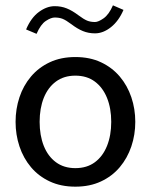

<svg xmlns="http://www.w3.org/2000/svg" viewBox="-20 -686 562 716"><path d="M261 -403.9Q304 -403.9 333.7 -381.8Q363.4 -359.7 379.1 -320.9Q394.8 -282.1 394.8 -231.6Q394.8 -181.3 379.2 -142.2Q363.6 -103.1 333.9 -81.1Q304.2 -59 261 -59Q218.4 -59 188.5 -81.1Q158.7 -103.1 143.2 -142.2Q127.8 -181.3 127.8 -231.6Q127.8 -282.1 143.2 -320.9Q158.7 -359.7 188.5 -381.8Q218.4 -403.9 261 -403.9ZM261 -473.3Q206.9 -473.3 165.4 -453.7Q123.9 -434.2 95.5 -400.5Q67.1 -366.9 52.6 -323.3Q38.1 -279.8 38.1 -231.6Q38.1 -183.5 52.6 -140Q67.1 -96.4 95.5 -62.6Q123.9 -28.8 165.5 -9.4Q207.1 10.1 261 10.1Q315 10.1 356.6 -9.4Q398.2 -28.8 426.7 -62.6Q455.1 -96.4 469.8 -140Q484.5 -183.5 484.5 -231.6Q484.5 -279.8 469.8 -323.3Q455.1 -366.9 426.7 -400.5Q398.2 -434.2 356.7 -453.7Q315.2 -473.3 261 -473.3ZM77.3 -576.2 116.3 -559.8Q131.9 -595.6 151.2 -608.1Q170.4 -620.7 183.9 -620.7Q201 -620.7 213.4 -615.8Q225.7 -611 246.3 -595.6Q268.2 -578.8 289 -570.2Q309.8 -561.6 334.3 -561.6Q364.7 -561.6 393.8 -584.7Q422.9 -607.9 440.5 -649.1L401.2 -666.1Q386.3 -631.8 366.5 -617.8Q346.6 -603.9 334.3 -603.9Q317.3 -603.9 304.6 -609.2Q291.9 -614.5 271.9 -629.5Q249 -646.7 228.6 -654.8Q208.3 -663 183.9 -663Q154.6 -663 125.3 -641.6Q96 -620.3 77.3 -576.2Z"/></svg>

Font: Estedad-VF-FD Black
Style: Regular
Weight: 900
Designer: Amin Abedi
Version: Version 4.000